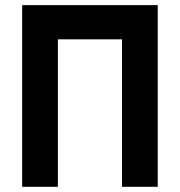

<svg xmlns="http://www.w3.org/2000/svg" viewBox="-20 -720 693 740"><path d="M587.9 -700.2Q587.9 -525.4 587.9 0Q553.7 0 450.2 0Q450.2 -141.6 450.2 -568.4Q388.7 -568.4 203.1 -568.4Q203.1 -425.8 203.1 0Q168.9 0 65.4 0Q65.4 -174.8 65.4 -700.2Q195.3 -700.2 587.9 -700.2Z"/></svg>

Font: LeFont
Style: Regular
Weight: 700
Designer: Leryon MEDIA
Version: Version 1.0